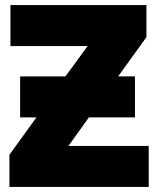

<svg xmlns="http://www.w3.org/2000/svg" viewBox="-20 -734 620 754"><path d="M59 -434V-273H123L17 -126V0H564V-161H249L329 -273H510V-434H444L555 -588V-714H21V-553H324L237 -434Z"/></svg>

Font: Noto Sans UI Black
Style: Regular
Weight: 900
Designer: Monotype Design Team
Foundry: Monotype Imaging Inc.
Version: Version 1.901